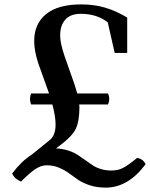

<svg xmlns="http://www.w3.org/2000/svg" viewBox="-20 -836 685 877"><path d="M487.8 -57.1Q518.1 -57.1 540.8 -68.4Q563.5 -79.6 606.9 -115.2Q634.8 -108.9 645 -85.9Q565.4 21 462.9 21Q423.3 21 390.9 10.5Q358.4 0 336.4 -15.1Q314.5 -30.3 294.2 -45.2Q273.9 -60.1 248.3 -70.6Q222.7 -81.1 192.9 -81.1Q167.5 -81.1 141.6 -63.7Q115.7 -46.4 76.2 -6.8Q48.3 -17.1 35.2 -43Q78.1 -100.1 124 -128.9L208 -196.8Q233.9 -218.8 233.9 -267.1Q233.9 -303.7 219.2 -358.9H122.1Q111.8 -383.8 122.1 -409.2H204.1Q195.8 -434.1 178.5 -480.7Q161.1 -527.3 154.8 -546.9Q136.2 -603.5 136.2 -648.9Q136.2 -727.1 190.4 -771.5Q244.6 -815.9 351.1 -815.9Q409.2 -815.9 459 -801.5Q508.8 -787.1 561 -755.9V-594.2H503.9L472.2 -733.9Q422.4 -772.9 349.1 -772.9Q301.8 -772.9 278.3 -746.3Q254.9 -719.7 254.9 -675.8Q254.9 -650.4 262.2 -623Q269.5 -591.8 296.9 -517.1Q324.2 -442.4 333 -409.2H473.1Q484.9 -384.3 473.1 -358.9H341.8Q342.8 -355 342.8 -347.2Q342.8 -282.7 326.4 -248.3Q310.1 -213.9 257.8 -174.8L235.8 -158.2Q266.1 -156.7 291.7 -148.4Q317.4 -140.1 334.2 -128.9Q351.1 -117.7 369.1 -105Q387.2 -92.3 402.3 -81.8Q417.5 -71.3 439.7 -64.2Q461.9 -57.1 487.8 -57.1Z"/></svg>

Font: Adamina
Style: Regular
Weight: 400
Designer: Cyreal (www.cyreal.org)
Foundry: Cyreal (www.cyreal.org)
Version: Version 1.010